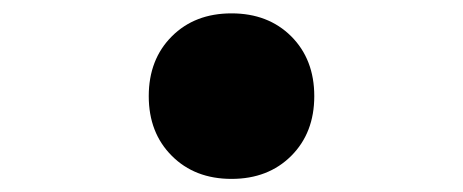

<svg xmlns="http://www.w3.org/2000/svg" viewBox="-20 -605 707 293"><path d="M242.2 -549.5Q277.3 -584.6 333.3 -584.6Q389.3 -584.6 424.5 -549.5Q459.6 -514.3 459.6 -458.3Q459.6 -402.3 424.5 -367.2Q389.3 -332 333.3 -332Q277.3 -332 242.2 -367.2Q207 -402.3 207 -458.3Q207 -514.3 242.2 -549.5Z"/></svg>

Font: Monoid
Style: Bold
Weight: 700
Width: 4
Designer: Andreas Larsen (@larsenwork)
Version: Version 0.61